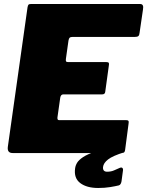

<svg xmlns="http://www.w3.org/2000/svg" viewBox="-20 -762 733 956"><path d="M117 -725Q119 -736 122 -739Q125 -742 134 -742H678Q697 -742 692 -715L675 -599Q674 -587 669 -582.5Q664 -578 650 -578H340Q331 -578 327 -574.5Q323 -571 321 -560L308 -468Q307 -458 309.5 -455.5Q312 -453 319 -453H508Q519 -453 521.5 -449Q524 -445 522 -436L504 -305Q503 -292 488 -292H295Q283 -292 280 -276L266 -177Q265 -164 273 -164H606Q617 -164 619.5 -160Q622 -156 620 -145L603 -16Q602 -7 598 -3.5Q594 0 581 0H43Q15 0 19 -31L117 -725ZM354 76Q356 61 364.5 47.5Q373 34 394 20Q415 6 456 -8L599 -4Q541 14 518 32Q495 50 493 70Q492 81 497 87Q502 93 513 93Q533 93 547.5 86.5Q562 80 576 74Q585 70 589.5 74.5Q594 79 592 89L585 141Q584 147 581 153Q578 159 572 161Q556 165 529 169.5Q502 174 469 174Q412 174 379.5 149.5Q347 125 354 76Z"/></svg>

Font: Libre Franklin Thin Black
Style: Italic
Weight: 900
Italic angle: -8°
Version: Version 2.000